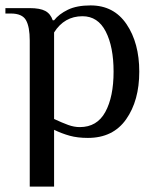

<svg xmlns="http://www.w3.org/2000/svg" viewBox="-23 -500 581 710"><path d="M87 -350Q87 -401 73 -425.5Q59 -450 17 -450H-3V-470H87Q125 -470 144.5 -459.5Q164 -449 172 -425H177Q195 -448 228 -464Q261 -480 312 -480Q398 -480 445 -410.5Q492 -341 492 -235Q492 -128 443.5 -59Q395 10 302 10Q264 10 235 2Q206 -6 177 -20V190H87ZM397 -235Q397 -327 368 -383.5Q339 -440 282 -440Q215 -440 177 -380V-60Q207 -46 229 -38Q251 -30 272 -30Q336 -30 366.5 -86Q397 -142 397 -235Z"/></svg>

Font: Philosopher
Style: Regular
Weight: 400
Designer: Jovanny Lemonad
Foundry: Jovanny Lemonad
Version: Version 2.000